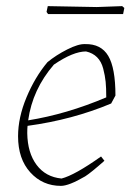

<svg xmlns="http://www.w3.org/2000/svg" viewBox="-20 -600 426 627"><path d="M137 -554 132 -561 136 -580Q277 -577 296 -577L379 -580L386 -574L382 -554ZM179 7Q119 7 79 -37Q39 -81 39 -155Q39 -216 66.5 -282Q94 -348 135 -397Q163 -420 199.5 -438.5Q236 -457 258 -456Q310 -457 333.5 -417.5Q357 -378 357 -288L343 -262Q217 -209 70 -189Q69 -181 69 -165Q70 -101 99.5 -61.5Q129 -22 181 -17Q224 -28 310 -89L321 -75Q277 -36 258 -24Q205 7 179 7ZM156 -389Q86 -308 72 -207Q197 -227 327 -282Q327 -313 325 -333Q323 -353 317 -376Q311 -399 297 -413Q283 -427 261 -432Q219 -432 156 -389Z"/></svg>

Font: Albura ExtraLight
Style: Italic
Weight: 156
Italic angle: -7°
Designer: Mercedes Jáuregui
Foundry: Omnibus-Type Team
Version: Version 1.000